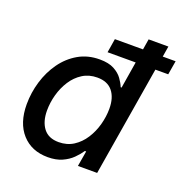

<svg xmlns="http://www.w3.org/2000/svg" viewBox="-131 -847 939 976"><g transform="rotate(20 338.0 -359.0)"><path d="M231 10.7Q143.1 10.7 91.1 -47.1Q39.1 -105 39.1 -206.1Q39.1 -269 57.4 -329.8Q75.7 -390.6 110.8 -439.7Q146 -488.8 196.3 -517.8Q246.6 -546.9 311 -546.9Q359.4 -546.9 388.9 -531Q418.5 -515.1 434.6 -492.7Q450.7 -470.2 458.5 -450.2H463.4L508.8 -727.5H615.7L495.1 0H391.1L405.3 -83.5H398.4Q383.8 -61.5 361.8 -39.8Q339.8 -18.1 307.6 -3.7Q275.4 10.7 231 10.7ZM256.8 -80.1Q302.2 -80.1 336.7 -102.3Q371.1 -124.5 394.5 -160.9Q418 -197.3 429.9 -241Q441.9 -284.7 441.9 -327.6Q441.9 -387.2 414.1 -421.6Q386.2 -456.1 331.1 -456.1Q286.1 -456.1 251.7 -434.3Q217.3 -412.6 194.1 -376.7Q170.9 -340.8 158.9 -297.6Q147 -254.4 147 -211.4Q147 -151.9 174.3 -116Q201.7 -80.1 256.8 -80.1ZM335 -594.7 347.2 -669.9H675.8L663.1 -594.7Z"/></g></svg>

Font: Inter 18pt Medium
Style: Italic
Weight: 500
Italic angle: -9.3988°
Designer: Rasmus Andersson
Foundry: rsms
Version: Version 4.001;git-66647c0bb